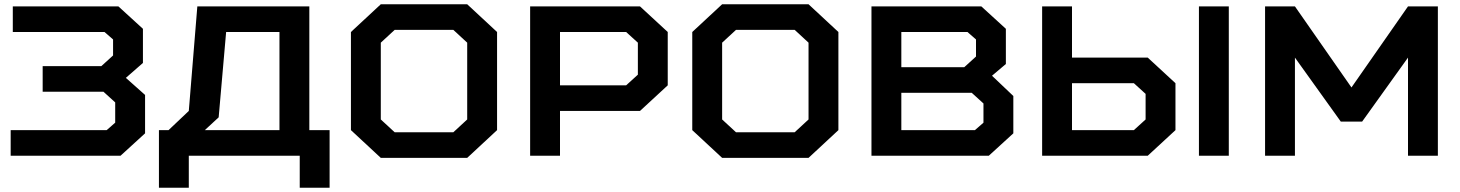

<svg xmlns="http://www.w3.org/2000/svg" viewBox="-20 -730 6845 900"><path d="M570 -365 660 -285V-105L545 0H30V-120H480L520 -155V-250L465 -300H180V-420H455L510 -470V-545L470 -580H40V-700H535L650 -595V-435Z M725 -120H770L865 -210L905 -700H1430V-120H1525V150H1385V0H865V150H725ZM1005 -180 940 -120H1290V-580H1040Z M1830 -590 1765 -530V-170L1830 -110H2105L2170 -170V-530L2105 -590ZM1765 -710H2170L2310 -580V-120L2170 10H1765L1625 -120V-580Z M2980 -210H2605V0H2465V-700H2980L3110 -580V-330ZM2970 -530 2915 -580H2605V-330H2915L2970 -380Z M3430 -590 3365 -530V-170L3430 -110H3705L3770 -170V-530L3705 -590ZM3365 -710H3770L3910 -580V-120L3770 10H3365L3225 -120V-580Z M4630 -375 4730 -280V-105L4615 0H4065V-700H4580L4695 -595V-430ZM4550 -120 4590 -155V-245L4535 -295H4205V-120ZM4555 -545 4515 -580H4205V-415H4500L4555 -465Z M5740 -700V0H5600V-700ZM5295 -120 5350 -170V-290L5295 -340H5005V-120ZM5005 -460H5360L5490 -340V-120L5360 0H4865V-700H5005Z M6265 -160 6050 -460V0H5910V-700H6050L6315 -320L6580 -700H6720V0H6580V-460L6365 -160Z"/></svg>

Font: Squares Bold
Style: Regular
Weight: 400
Designer: Typetype
Foundry: Typetype
Version: Version 001.000